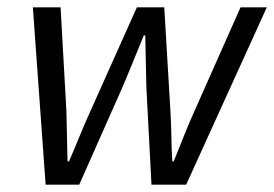

<svg xmlns="http://www.w3.org/2000/svg" viewBox="-20 -506 751 526"><path d="M105 0 70 -486H146L162 -200Q163 -165 163.5 -131.5Q164 -98 165 -64H169Q184 -98 197.5 -131.5Q211 -165 227 -200L355 -486H430L447 -200Q449 -165 449.5 -131.5Q450 -98 452 -64H456Q470 -98 483 -131.5Q496 -165 512 -200L639 -486H711L490 0H395L381 -266Q380 -301 379.5 -337Q379 -373 378 -409H374Q359 -373 344.5 -337Q330 -301 315 -266L197 0Z"/></svg>

Font: TypoPRO Source Sans Pro
Style: Italic
Weight: 400
Italic angle: -11°
Designer: Paul D. Hunt
Foundry: Adobe Systems Incorporated
Version: Version 1.075;PS 2.000;hotconv 1.0.86;makeotf.lib2.5.63406